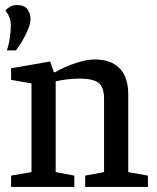

<svg xmlns="http://www.w3.org/2000/svg" viewBox="-20 -742 624 762"><path d="M7 -542Q15 -564 19 -591.5Q23 -619 23 -640Q23 -659 17 -674Q11 -689 1 -700Q8 -708 19.5 -715Q31 -722 48 -722Q76 -722 88.5 -705.5Q101 -689 101 -668Q101 -649 91.5 -626Q82 -603 69 -580.5Q56 -558 43 -542ZM24 0V-45L105 -59V-411L24 -425V-471L179 -498L194 -455H198Q238 -478 281.5 -492Q325 -506 355 -506Q421 -506 455 -470.5Q489 -435 489 -367V-59L567 -45V0H318V-45L393 -59V-350Q393 -395 372 -412.5Q351 -430 295 -430Q272 -430 246 -427Q220 -424 201 -419V-59L275 -45V0Z"/></svg>

Font: Faustina Light Medium
Style: Regular
Weight: 500
Version: Version 1.200